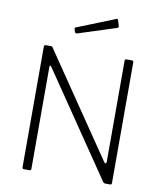

<svg xmlns="http://www.w3.org/2000/svg" viewBox="-101 -1049 958 1131"><g transform="rotate(10 377.5 -484.0)"><path d="M636 -742Q645 -742 645 -732V-11Q645 -5 643 -2.5Q641 0 635 0H613Q607 0 602.5 -0.5Q598 -1 593 -7L175 -621Q170 -629 166.5 -628Q163 -627 163 -621V-10Q163 0 152 0H120Q110 0 110 -11V-731Q110 -742 120 -742H147Q153 -742 156.5 -741Q160 -740 163 -734L579 -123Q584 -116 588.5 -118Q593 -120 593 -125V-732Q593 -742 602 -742ZM513 -963 524 -928Q527 -919 516 -915L289 -842Q284 -841 281.5 -842Q279 -843 276 -848L271 -864Q268 -873 274 -875L504 -967Q510 -969 513 -963Z"/></g></svg>

Font: Libre Franklin Thin ExtraLight
Style: Regular
Weight: 250
Version: Version 3.000